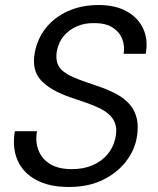

<svg xmlns="http://www.w3.org/2000/svg" viewBox="-20 -732 627 764"><path d="M253 12Q176 12 124 -16Q72 -44 50 -94Q28 -144 39 -210H127Q120 -169 133 -134.5Q146 -100 179 -79.5Q212 -59 266 -59Q313 -59 348.5 -74.5Q384 -90 407 -117Q430 -144 438 -178Q446 -210 440.5 -232.5Q435 -255 419 -271.5Q403 -288 379 -300Q355 -312 325 -322.5Q295 -333 262 -344Q180 -372 143 -412.5Q106 -453 118 -520Q128 -577 162 -620Q196 -663 250 -687.5Q304 -712 372 -712Q439 -712 484 -687Q529 -662 549.5 -618.5Q570 -575 560 -518H472Q477 -547 467 -575Q457 -603 429.5 -621.5Q402 -640 356 -640Q318 -641 286.5 -627.5Q255 -614 234 -589Q213 -564 206 -528Q202 -501 208 -482Q214 -463 229.5 -450Q245 -437 268 -426.5Q291 -416 320.5 -406Q350 -396 384 -384Q420 -371 449 -354.5Q478 -338 497.5 -315Q517 -292 524.5 -259.5Q532 -227 524 -183Q515 -133 480.5 -88.5Q446 -44 389 -16Q332 12 253 12Z"/></svg>

Font: DM Sans 9pt
Style: Italic
Weight: 400
Italic angle: -10°
Designer: Colophon Foundry, Jonny Pinhorn
Foundry: Colophon Foundry
Version: Version 4.004